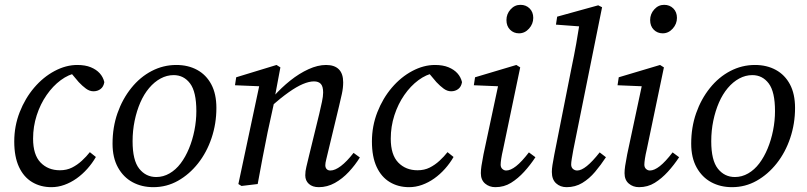

<svg xmlns="http://www.w3.org/2000/svg" viewBox="-20 -762 3343 795"><path d="M193 13Q148 13 113 -8Q78 -29 58.5 -71Q39 -113 39 -176Q39 -240 61.5 -297.5Q84 -355 121.5 -399Q159 -443 206 -468Q253 -493 300 -493Q333 -493 356 -483.5Q379 -474 393 -458.5Q407 -443 412 -422Q409 -403 396.5 -393.5Q384 -384 367 -384Q351 -384 336 -395Q321 -406 306 -422L263 -473H318V-460H298Q264 -454 231.5 -430Q199 -406 173 -368.5Q147 -331 132 -284.5Q117 -238 117 -188Q117 -121 148 -89Q179 -57 228 -57Q256 -57 278 -68Q300 -79 319 -96.5Q338 -114 352 -132L377 -112Q362 -86 341.5 -63Q321 -40 297 -23Q273 -6 246.5 3.5Q220 13 193 13Z M615 13Q567 13 529 -7.5Q491 -28 468.5 -68.5Q446 -109 446 -167Q446 -235 466.5 -293.5Q487 -352 523.5 -397.5Q560 -443 608 -468Q656 -493 710 -493Q759 -493 796.5 -472.5Q834 -452 855 -412.5Q876 -373 876 -315Q876 -250 856 -190.5Q836 -131 800 -85.5Q764 -40 717 -13.5Q670 13 615 13ZM627 -29Q656 -29 682 -44Q708 -59 728 -85.5Q748 -112 762.5 -147Q777 -182 785 -222Q793 -262 793 -302Q793 -382 767 -416.5Q741 -451 699 -451Q671 -451 645 -437Q619 -423 597.5 -397.5Q576 -372 561 -337.5Q546 -303 537.5 -262Q529 -221 529 -177Q529 -98 556.5 -63.5Q584 -29 627 -29Z M980 8 967 0 1057 -423 1074 -404 953 -409 958 -442 1125 -493 1141 -483 1117 -355V-347L1088 -214Q1077 -161 1067 -107.5Q1057 -54 1047 0ZM1300 13Q1274 13 1259 -0.5Q1244 -14 1244 -36Q1244 -53 1248.5 -71Q1253 -89 1260 -119L1302 -291Q1308 -317 1313 -340Q1318 -363 1318 -379Q1318 -404 1308.5 -414.5Q1299 -425 1280 -425Q1260 -425 1234 -414Q1208 -403 1175.5 -380Q1143 -357 1103 -322V-362H1112Q1145 -399 1182 -428.5Q1219 -458 1257.5 -475.5Q1296 -493 1330 -493Q1365 -493 1383 -475Q1401 -457 1401 -421Q1401 -398 1395.5 -373Q1390 -348 1384 -323L1340 -140Q1335 -118 1331 -102.5Q1327 -87 1327 -78Q1327 -68 1332.5 -62Q1338 -56 1348 -56Q1367 -56 1391.5 -74.5Q1416 -93 1444 -129L1470 -110Q1451 -79 1424.5 -50.5Q1398 -22 1366.5 -4.5Q1335 13 1300 13Z M1674 13Q1629 13 1594 -8Q1559 -29 1539.5 -71Q1520 -113 1520 -176Q1520 -240 1542.5 -297.5Q1565 -355 1602.5 -399Q1640 -443 1687 -468Q1734 -493 1781 -493Q1814 -493 1837 -483.5Q1860 -474 1874 -458.5Q1888 -443 1893 -422Q1890 -403 1877.5 -393.5Q1865 -384 1848 -384Q1832 -384 1817 -395Q1802 -406 1787 -422L1744 -473H1799V-460H1779Q1745 -454 1712.5 -430Q1680 -406 1654 -368.5Q1628 -331 1613 -284.5Q1598 -238 1598 -188Q1598 -121 1629 -89Q1660 -57 1709 -57Q1737 -57 1759 -68Q1781 -79 1800 -96.5Q1819 -114 1833 -132L1858 -112Q1843 -86 1822.5 -63Q1802 -40 1778 -23Q1754 -6 1727.5 3.5Q1701 13 1674 13Z M1971 -45Q1971 -58 1973.5 -75Q1976 -92 1982 -123L2046 -423L2063 -404L1942 -409L1947 -442L2118 -493L2134 -483L2063 -143Q2058 -122 2055.5 -105.5Q2053 -89 2053 -80Q2053 -69 2060 -62.5Q2067 -56 2076 -56Q2094 -56 2117 -74Q2140 -92 2170 -131L2197 -111Q2176 -79 2150.5 -51Q2125 -23 2096 -5Q2067 13 2031 13Q2006 13 1988.5 -2Q1971 -17 1971 -45ZM2129 -624Q2107 -624 2092 -639Q2077 -654 2077 -679Q2077 -704 2094 -723Q2111 -742 2135 -742Q2158 -742 2173 -727Q2188 -712 2188 -688Q2188 -663 2170.5 -643.5Q2153 -624 2129 -624Z M2326 13Q2300 13 2282.5 -3Q2265 -19 2265 -50Q2265 -63 2267.5 -78.5Q2270 -94 2275 -121L2346 -479Q2357 -531 2366 -581.5Q2375 -632 2383 -684L2403 -651L2282 -660L2287 -693L2457 -740L2473 -732L2354 -142Q2350 -120 2347.5 -104.5Q2345 -89 2345 -81Q2345 -69 2352.5 -62.5Q2360 -56 2370 -56Q2387 -56 2410 -74.5Q2433 -93 2463 -131L2489 -111Q2468 -79 2444 -50.5Q2420 -22 2391 -4.5Q2362 13 2326 13Z M2566 -45Q2566 -58 2568.5 -75Q2571 -92 2577 -123L2641 -423L2658 -404L2537 -409L2542 -442L2713 -493L2729 -483L2658 -143Q2653 -122 2650.5 -105.5Q2648 -89 2648 -80Q2648 -69 2655 -62.5Q2662 -56 2671 -56Q2689 -56 2712 -74Q2735 -92 2765 -131L2792 -111Q2771 -79 2745.5 -51Q2720 -23 2691 -5Q2662 13 2626 13Q2601 13 2583.5 -2Q2566 -17 2566 -45ZM2724 -624Q2702 -624 2687 -639Q2672 -654 2672 -679Q2672 -704 2689 -723Q2706 -742 2730 -742Q2753 -742 2768 -727Q2783 -712 2783 -688Q2783 -663 2765.5 -643.5Q2748 -624 2724 -624Z M3011 13Q2963 13 2925 -7.5Q2887 -28 2864.5 -68.5Q2842 -109 2842 -167Q2842 -235 2862.5 -293.5Q2883 -352 2919.5 -397.5Q2956 -443 3004 -468Q3052 -493 3106 -493Q3155 -493 3192.5 -472.5Q3230 -452 3251 -412.5Q3272 -373 3272 -315Q3272 -250 3252 -190.5Q3232 -131 3196 -85.5Q3160 -40 3113 -13.5Q3066 13 3011 13ZM3023 -29Q3052 -29 3078 -44Q3104 -59 3124 -85.5Q3144 -112 3158.5 -147Q3173 -182 3181 -222Q3189 -262 3189 -302Q3189 -382 3163 -416.5Q3137 -451 3095 -451Q3067 -451 3041 -437Q3015 -423 2993.5 -397.5Q2972 -372 2957 -337.5Q2942 -303 2933.5 -262Q2925 -221 2925 -177Q2925 -98 2952.5 -63.5Q2980 -29 3023 -29Z"/></svg>

Font: Source Serif 4 18pt
Style: Italic
Weight: 400
Italic angle: -12°
Designer: Frank Grießhammer
Foundry: Adobe Systems Incorporated
Version: Version 4.004;hotconv 1.0.116;makeotfexe 2.5.65601